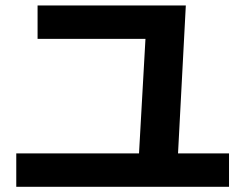

<svg xmlns="http://www.w3.org/2000/svg" viewBox="-20 -746 920 721"><path d="M498.9 -114.4 527.8 -627.8 560 -600H121.1V-725.6H677.8L645.6 -114.4ZM41.1 -44.4V-170H840V-44.4Z"/></svg>

Font: Paperlogy 7 Bold
Style: Regular
Weight: 700
Designer: redesigned by Lee Juim, glyphs from Gmarket Sans & Montserrat
Foundry: PT&
Version: Version 1.001